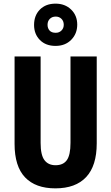

<svg xmlns="http://www.w3.org/2000/svg" viewBox="-20 -1024 610 1054"><path d="M511 -237Q511 -114 453 -52Q395 10 284 10Q175 10 117.5 -50.5Q60 -111 60 -234V-714H203V-239Q203 -173 224 -145Q245 -117 285 -117Q327 -117 347 -145Q367 -173 367 -240V-714H511ZM285 -772Q231 -772 199 -804.5Q167 -837 167 -887Q167 -939 199 -971.5Q231 -1004 285 -1004Q337 -1004 370.5 -971.5Q404 -939 404 -889Q404 -839 371 -805.5Q338 -772 285 -772ZM286 -844Q305 -844 317.5 -856.5Q330 -869 330 -888Q330 -908 317.5 -920.5Q305 -933 286 -933Q266 -933 253.5 -920.5Q241 -908 241 -888Q241 -869 252 -856.5Q263 -844 286 -844Z"/></svg>

Font: Noto Sans Bengali ExtraCondensed
Style: Bold
Weight: 700
Width: 2
Designer: Joana Ranito - Universal Thirst; Jelle Bosma - Monotype Design Team
Foundry: Universal Thirst ehf.
Version: Version 3.000; ttfautohint (v1.8.4.7-5d5b)